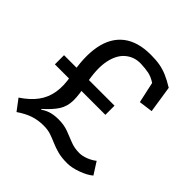

<svg xmlns="http://www.w3.org/2000/svg" viewBox="-168 -731 874 874"><g transform="rotate(45 268.5 -294.5)"><path d="M199 -302Q212 -242 211 -205.5Q210 -169 192.5 -141Q175 -113 135 -77L137 -74Q157 -88 178 -93.5Q199 -99 223 -99Q260 -99 287.5 -88.5Q315 -78 341 -67.5Q367 -57 399 -57Q419 -57 441.5 -66Q464 -75 480 -88L517 -30Q496 -12 459 1.5Q422 15 392 15Q356 15 330.5 8Q305 1 284.5 -8Q264 -17 243.5 -24Q223 -31 196 -31Q161 -31 130.5 -21Q100 -11 65 13L25 -40Q70 -70 95 -104Q120 -138 127 -180.5Q134 -223 124 -276Q102 -380 116 -453.5Q130 -527 179.5 -565.5Q229 -604 313 -604Q347 -604 372 -599.5Q397 -595 421.5 -584.5Q446 -574 477 -555L497 -425L430 -416L408 -517Q384 -533 361.5 -537.5Q339 -542 309 -543Q267 -544 235.5 -518Q204 -492 193 -438.5Q182 -385 199 -302ZM360 -323V-264H35V-323Z"/></g></svg>

Font: Podkova
Style: Regular
Weight: 400
Designer: Ilya Yudin
Foundry: Cyreal (www.cyreal.org)
Version: Version 2.103